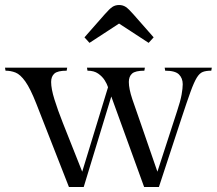

<svg xmlns="http://www.w3.org/2000/svg" viewBox="-45 -743 865 766"><path d="M614 -461 612 -473H800L798 -461Q777 -461 764 -456Q751 -451 740 -433Q729 -415 715 -376.5Q701 -338 679 -271L589 3H530L399 -358L289 3H230L100 -329Q76 -390 56 -418Q36 -446 17 -453.5Q-2 -461 -23 -461L-25 -473H223L221 -461Q185 -461 172 -449.5Q159 -438 159 -416Q159 -389 172 -347Q185 -305 206 -252L283 -58L386 -395Q382 -408 372.5 -423Q363 -438 346.5 -449.5Q330 -461 304 -461L302 -473H533L531 -461Q495 -461 482 -449.5Q469 -438 469 -416Q469 -389 483 -347Q497 -305 516 -252L583 -58L661 -298Q675 -340 679.5 -365.5Q684 -391 684 -407Q684 -431 669 -446Q654 -461 614 -461ZM430 -649 312 -572 292 -594 372 -685Q392 -708 403.5 -715.5Q415 -723 430 -723Q445 -723 456.5 -715.5Q468 -708 488 -685L568 -594L548 -572Z"/></svg>

Font: Gilda Display
Style: Regular
Weight: 400
Designer: Eduardo Rodriguez Tunni
Foundry: Eduardo Rodriguez Tunni
Version: Version 1.002; ttfautohint (v1.8.4.7-5d5b);gftools[0.9.22]